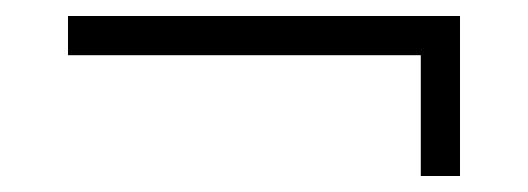

<svg xmlns="http://www.w3.org/2000/svg" viewBox="-20 -395 660 240"><path d="M506 -175H555V-375H65V-326H506Z"/></svg>

Font: NM-font
Style: Light
Weight: 500
Designer: ""
Foundry: ""
Version: ""